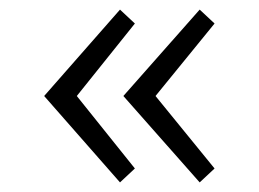

<svg xmlns="http://www.w3.org/2000/svg" viewBox="-20 -450 539 400"><path d="M396 -70 237 -250 396 -430 427 -401 304 -250 427 -99ZM230 -70 72 -250 230 -430 261 -401 140 -250 261 -99Z"/></svg>

Font: Epunda Sans Light
Style: Regular
Weight: 300
Designer: Simon Atzbach
Foundry: typofactur
Version: Version 2.204; ttfautohint (v1.8.4.7-5d5b)